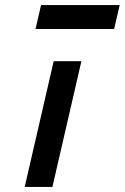

<svg xmlns="http://www.w3.org/2000/svg" viewBox="-20 -742 495 762"><path d="M193 -499H303L188 0H78ZM143 -722H455L433 -627H121Z"/></svg>

Font: Panefresco 750wt
Style: Italic
Weight: 750
Foundry: Campivisivi & Chank Co
Version: Version 1.000